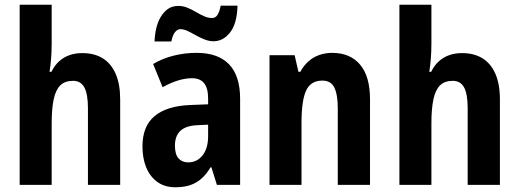

<svg xmlns="http://www.w3.org/2000/svg" viewBox="-20 -780 2190 810"><path d="M198 -596Q198 -563 195.5 -532Q193 -501 189 -477H197Q210 -504 229.5 -521.5Q249 -539 273.5 -547.5Q298 -556 327 -556Q378 -556 413.5 -534Q449 -512 468 -468.5Q487 -425 487 -360V0H351V-323Q351 -383 336 -411Q321 -439 288 -439Q254 -439 234.5 -420Q215 -401 206.5 -361Q198 -321 198 -260V0H63V-760H198Z M810 -557Q900 -557 946.5 -508.5Q993 -460 993 -363V0H895L872 -74H868Q851 -45 830 -26.5Q809 -8 782.5 1Q756 10 720 10Q674 10 643 -13Q612 -36 596.5 -74.5Q581 -113 581 -162Q581 -248 632.5 -290.5Q684 -333 782 -337L858 -340V-364Q858 -408 841 -429Q824 -450 790 -450Q762 -450 731 -440.5Q700 -431 666 -412L626 -510Q664 -533 711.5 -545Q759 -557 810 -557ZM815 -252Q764 -250 741 -228Q718 -206 718 -166Q718 -129 733 -112Q748 -95 774 -95Q811 -95 834.5 -124.5Q858 -154 858 -206V-254ZM632 -605Q633 -633 639 -659.5Q645 -686 657.5 -707.5Q670 -729 688 -742Q706 -755 733 -755Q752 -755 770.5 -747.5Q789 -740 806.5 -729.5Q824 -719 841 -711.5Q858 -704 875 -704Q889 -704 897.5 -717Q906 -730 911 -756H982Q980 -681 951 -643.5Q922 -606 881 -606Q862 -606 843 -613.5Q824 -621 805.5 -631.5Q787 -642 771 -649.5Q755 -657 740 -657Q729 -657 718.5 -644.5Q708 -632 703 -605Z M1381 -557Q1457 -557 1499 -507.5Q1541 -458 1541 -361V0H1405V-323Q1405 -381 1390.5 -410.5Q1376 -440 1340 -440Q1291 -440 1271.5 -398Q1252 -356 1252 -262V0H1117V-547H1223L1239 -477H1247Q1261 -503 1281 -521Q1301 -539 1327 -548Q1353 -557 1381 -557Z M1800 -596Q1800 -563 1797.5 -532Q1795 -501 1791 -477H1799Q1812 -504 1831.5 -521.5Q1851 -539 1875.5 -547.5Q1900 -556 1929 -556Q1980 -556 2015.5 -534Q2051 -512 2070 -468.5Q2089 -425 2089 -360V0H1953V-323Q1953 -383 1938 -411Q1923 -439 1890 -439Q1856 -439 1836.5 -420Q1817 -401 1808.5 -361Q1800 -321 1800 -260V0H1665V-760H1800Z"/></svg>

Font: Noto Sans Condensed
Style: Regular
Weight: 400
Width: 3
Version: Version 2.013